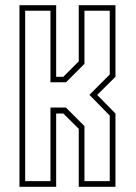

<svg xmlns="http://www.w3.org/2000/svg" viewBox="-20 -720 525 740"><path d="M55 0V-700H196.5V-424H224L283.5 -483.5V-700H425V-424L354.5 -354L425 -282.5V0H283.5V-223.5L224 -282.5H196.5V0ZM77 -22H174.5V-305.5H234L305.5 -234V-22H403V-274.5L324.5 -354.5L403 -433V-678.5H305.5V-474L234.5 -403H174.5V-678.5H77Z"/></svg>

Font: Tourney Condensed ExtraLight
Style: Regular
Weight: 200
Width: 3
Designer: Tyler Finck
Foundry: Etcetera Type Co
Version: Version 1.010; ttfautohint (v1.8.3)